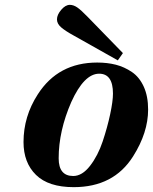

<svg xmlns="http://www.w3.org/2000/svg" viewBox="-20 -760 631 792"><path d="M77 -174Q77 -280 136 -371Q220 -502 381 -502Q423 -502 458 -493Q493 -484 524 -463Q555 -442 573 -402.5Q591 -363 591 -308Q591 -213 529 -115Q449 12 284 12Q180 12 128.5 -38.5Q77 -89 77 -174ZM222 -107Q222 -34 282 -34Q319 -34 351.5 -76Q384 -118 403.5 -176.5Q423 -235 434.5 -289Q446 -343 446 -374Q446 -456 389 -456Q327 -456 274 -339Q222 -220 222 -107ZM215 -680Q215 -699 232.5 -719.5Q250 -740 268 -740Q283 -740 298.5 -729.5Q314 -719 342 -690L487 -541L466 -511L283 -614Q250 -632 232.5 -647Q215 -662 215 -680Z"/></svg>

Font: Lingua Franca
Style: Bold Italic
Weight: 700
Italic angle: -13°
Version: Version 1.19